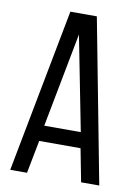

<svg xmlns="http://www.w3.org/2000/svg" viewBox="-81 -754 583 809"><g transform="rotate(10 211.0 -350.0)"><path d="M20 0 153.8 -700.2H267.1L400.9 0H323.2L295.9 -141.1H119.1L91.8 0ZM128.9 -208H285.2L206.1 -611.8Z"/></g></svg>

Font: Bebas Neue Regular
Style: Regular
Weight: 400
Designer: Ryoichi Tsunekawa
Foundry: Ryoichi Tsunekawa
Version: Version 001.003